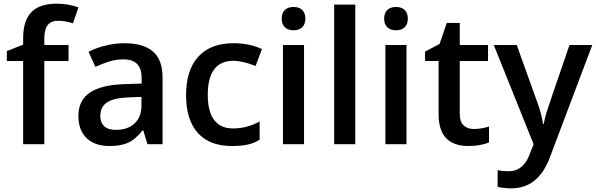

<svg xmlns="http://www.w3.org/2000/svg" viewBox="-20 -785 3244 1045"><path d="M353 -453.1H221.2V0H106V-453.1H17.1V-506.8L106 -542V-577.1Q106 -672.9 150.9 -719Q195.8 -765.1 288.1 -765.1Q348.6 -765.1 407.2 -745.1L377 -658.2Q334.5 -671.9 295.9 -671.9Q256.8 -671.9 239 -647.7Q221.2 -623.5 221.2 -575.2V-540H353Z M782.7 0 759.8 -75.2H755.9Q716.8 -25.9 677.2 -8.1Q637.7 9.8 575.7 9.8Q496.1 9.8 451.4 -33.2Q406.7 -76.2 406.7 -154.8Q406.7 -238.3 468.8 -280.8Q530.8 -323.2 657.7 -327.1L751 -330.1V-358.9Q751 -410.6 726.8 -436.3Q702.6 -461.9 651.9 -461.9Q610.4 -461.9 572.3 -449.7Q534.2 -437.5 499 -420.9L461.9 -502.9Q505.9 -525.9 558.1 -537.8Q610.4 -549.8 656.7 -549.8Q759.8 -549.8 812.3 -504.9Q864.7 -460 864.7 -363.8V0ZM611.8 -78.1Q674.3 -78.1 712.2 -113Q750 -147.9 750 -210.9V-257.8L680.7 -254.9Q599.6 -252 562.7 -227.8Q525.9 -203.6 525.9 -153.8Q525.9 -117.7 547.4 -97.9Q568.8 -78.1 611.8 -78.1Z M1242.7 9.8Q1120.1 9.8 1056.4 -61.8Q992.7 -133.3 992.7 -267.1Q992.7 -403.3 1059.3 -476.6Q1126 -549.8 1252 -549.8Q1337.4 -549.8 1405.8 -518.1L1371.1 -425.8Q1298.3 -454.1 1251 -454.1Q1110.8 -454.1 1110.8 -268.1Q1110.8 -177.2 1145.8 -131.6Q1180.7 -85.9 1248 -85.9Q1324.7 -85.9 1393.1 -124V-23.9Q1362.3 -5.9 1327.4 2Q1292.5 9.8 1242.7 9.8Z M1634.8 0H1520V-540H1634.8ZM1513.2 -683.1Q1513.2 -713.9 1530 -730.5Q1546.9 -747.1 1578.1 -747.1Q1608.4 -747.1 1625.2 -730.5Q1642.1 -713.9 1642.1 -683.1Q1642.1 -653.8 1625.2 -637Q1608.4 -620.1 1578.1 -620.1Q1546.9 -620.1 1530 -637Q1513.2 -653.8 1513.2 -683.1Z M1913.6 0H1798.8V-759.8H1913.6Z M2192.4 0H2077.6V-540H2192.4ZM2070.8 -683.1Q2070.8 -713.9 2087.6 -730.5Q2104.5 -747.1 2135.7 -747.1Q2166 -747.1 2182.9 -730.5Q2199.7 -713.9 2199.7 -683.1Q2199.7 -653.8 2182.9 -637Q2166 -620.1 2135.7 -620.1Q2104.5 -620.1 2087.6 -637Q2070.8 -653.8 2070.8 -683.1Z M2557.6 -83Q2599.6 -83 2641.6 -96.2V-9.8Q2622.6 -1.5 2592.5 4.2Q2562.5 9.8 2530.3 9.8Q2367.2 9.8 2367.2 -162.1V-453.1H2293.5V-503.9L2372.6 -545.9L2411.6 -660.2H2482.4V-540H2636.2V-453.1H2482.4V-164.1Q2482.4 -122.6 2503.2 -102.8Q2523.9 -83 2557.6 -83Z M2667.5 -540H2792.5L2902.3 -233.9Q2927.2 -168.5 2935.5 -110.8H2939.5Q2943.8 -137.7 2955.6 -176Q2967.3 -214.4 3079.6 -540H3203.6L2972.7 71.8Q2909.7 240.2 2762.7 240.2Q2724.6 240.2 2688.5 231.9V141.1Q2714.4 147 2747.6 147Q2830.6 147 2864.3 50.8L2884.3 0Z"/></svg>

Font: f0_21440          
Style: Regular
Weight: 600
Foundry: Ascender Corporation
Version: Version 1.10